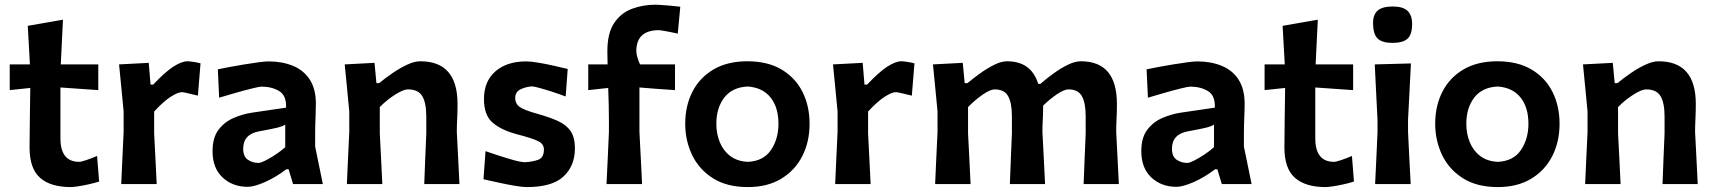

<svg xmlns="http://www.w3.org/2000/svg" viewBox="-20 -766 7138 799"><path d="M274.5 12.5Q190.5 12.5 146.8 -26Q103 -64.5 103 -152.5Q103 -211.5 104.2 -272.5Q105.5 -333.5 106 -400L20.5 -391V-498H104.5Q102 -541.5 100 -579.5Q98 -617.5 95.5 -658.5L242 -684Q239.5 -634.5 237.5 -591.8Q235.5 -549 233 -498H389V-391Q350 -393.5 310 -396.5Q270 -399.5 231.5 -402V-190.5Q231.5 -92.5 309.5 -92.5Q317.5 -92.5 339.2 -99.8Q361 -107 384 -117L392.5 -10.5Q372 -4 348.2 1.2Q324.5 6.5 304.2 9.5Q284 12.5 274.5 12.5Z M484.5 0Q487 -54.5 489.2 -104.8Q491.5 -155 494.5 -217V-302Q490 -350 485.2 -398.8Q480.5 -447.5 475.5 -498L599 -504.5L606.5 -414H617.5Q668 -467.5 702.2 -489.2Q736.5 -511 760 -511Q768 -511 784.5 -508.5Q801 -506 814.5 -502.5L803.5 -368Q778.5 -374 760.5 -378.2Q742.5 -382.5 737.5 -382.5Q721 -382.5 691.8 -364.2Q662.5 -346 621.5 -302V-210.5Q624.5 -153.5 627 -103.8Q629.5 -54 632 0Z M1011 11.5Q948 11.5 906.2 -27.5Q864.5 -66.5 864.5 -137Q864.5 -193 889.2 -225.8Q914 -258.5 951.5 -274.8Q989 -291 1027.5 -297L1170.5 -318Q1172.5 -368.5 1141.8 -387Q1111 -405.5 1068 -405.5Q1060 -405.5 1030.2 -398.2Q1000.5 -391 962.8 -380.2Q925 -369.5 892 -359.5L886.5 -477.5Q904.5 -481.5 934.5 -487Q964.5 -492.5 997.2 -498Q1030 -503.5 1057.2 -507Q1084.5 -510.5 1097 -510.5Q1154 -510.5 1198.8 -492.2Q1243.5 -474 1269 -435Q1294.5 -396 1294.5 -334Q1294.5 -309.5 1293 -275Q1291.5 -240.5 1291.5 -211V-156Q1299 -119.5 1306.8 -81.5Q1314.5 -43.5 1323.5 0H1199.5L1181 -61.5H1171.5Q1126.5 -27.5 1081.8 -8Q1037 11.5 1011 11.5ZM1056.5 -88Q1064.5 -88 1083.8 -97.5Q1103 -107 1125.8 -122Q1148.5 -137 1167 -153.5V-247.5Q1157 -240.5 1136.2 -235.2Q1115.5 -230 1058.5 -219.5Q992 -207.5 992 -147Q992 -114.5 1011.5 -101.2Q1031 -88 1056.5 -88Z M1423.5 0Q1426 -54.5 1428.2 -104.8Q1430.5 -155 1433.5 -217V-302Q1429 -350.5 1424.2 -399Q1419.5 -447.5 1414.5 -498L1538.5 -504.5L1546.5 -420H1558Q1583 -441 1613.8 -462Q1644.5 -483 1674.8 -497Q1705 -511 1729 -511Q1884 -511 1884 -333.5Q1884 -301 1882.5 -271.2Q1881 -241.5 1881 -217Q1884 -155 1886.8 -104.5Q1889.5 -54 1892 0H1745.5Q1747.5 -54 1749.5 -103.8Q1751.5 -153.5 1754 -210.5V-281.5Q1754 -338 1737.2 -366Q1720.5 -394 1677 -394Q1659 -394 1624.8 -372.5Q1590.5 -351 1560.5 -320.5V-210.5Q1563.5 -153.5 1566 -103.8Q1568.5 -54 1571 0Z M2173 12.5Q2154.5 12.5 2124.5 7.5Q2094.5 2.5 2059.8 -5Q2025 -12.5 1992 -20L2000.5 -137Q2053.5 -118.5 2099.5 -104.8Q2145.5 -91 2164 -91Q2196 -92.5 2219.8 -101.2Q2243.5 -110 2243.5 -144Q2243.5 -167 2218.8 -179Q2194 -191 2130.5 -207.5Q2066.5 -224.5 2030.2 -255.5Q1994 -286.5 1994 -353.5Q1994 -428 2041.8 -469.2Q2089.5 -510.5 2169.5 -510.5Q2189 -510.5 2220.2 -505.2Q2251.5 -500 2284.5 -492.5Q2317.5 -485 2342.5 -479L2334 -364.5Q2303.5 -376 2273.8 -385.5Q2244 -395 2222.2 -400.8Q2200.5 -406.5 2193.5 -406.5Q2169 -405 2146.5 -394.5Q2124 -384 2124 -357.5Q2124 -335.5 2141.2 -322Q2158.5 -308.5 2216 -292.5Q2268 -278 2302.8 -262Q2337.5 -246 2355 -219.8Q2372.5 -193.5 2372.5 -148.5Q2372.5 -76.5 2325.5 -32Q2278.5 12.5 2173 12.5Z M2504 0Q2507 -54.5 2509 -104.8Q2511 -155 2514 -217V-266.5Q2514 -296 2513.2 -330Q2512.5 -364 2511 -400L2428 -391V-498H2508.5Q2507.5 -527.5 2507.5 -552.5Q2507.5 -628.5 2536.2 -670.8Q2565 -713 2611 -729.8Q2657 -746.5 2708.5 -746.5Q2715.5 -746.5 2733.8 -745.2Q2752 -744 2773.5 -742Q2795 -740 2811 -738L2800.5 -626Q2774.5 -632 2750.8 -636.2Q2727 -640.5 2722.5 -640.5Q2628 -640.5 2628 -553Q2628 -541 2633.5 -523.8Q2639 -506.5 2643.5 -498H2789V-391Q2750.5 -393.5 2714 -396.2Q2677.5 -399 2641 -402V-217Q2644.5 -155 2646.8 -104.8Q2649 -54.5 2652 0Z M3092.5 12.5Q3004.5 12.5 2946.5 -24.5Q2888.5 -61.5 2860 -121.5Q2831.5 -181.5 2831.5 -251Q2831.5 -325.5 2861.5 -384.2Q2891.5 -443 2949.2 -477Q3007 -511 3090 -511Q3175 -511 3232.8 -476.5Q3290.5 -442 3319.8 -383.2Q3349 -324.5 3349 -251Q3349 -176 3318.8 -116.5Q3288.5 -57 3231 -22.2Q3173.5 12.5 3092.5 12.5ZM3092 -92.5Q3157 -95.5 3188.2 -141.5Q3219.5 -187.5 3219.5 -251Q3219.5 -319.5 3186.5 -360.5Q3153.5 -401.5 3092 -406Q3027 -403 2994 -359.8Q2961 -316.5 2961 -251Q2961 -209.5 2975.5 -174Q2990 -138.5 3019.2 -116.5Q3048.5 -94.5 3092 -92.5Z M3455.5 0Q3458 -54.5 3460.2 -104.8Q3462.5 -155 3465.5 -217V-302Q3461 -350 3456.2 -398.8Q3451.5 -447.5 3446.5 -498L3570 -504.5L3577.5 -414H3588.5Q3639 -467.5 3673.2 -489.2Q3707.5 -511 3731 -511Q3739 -511 3755.5 -508.5Q3772 -506 3785.5 -502.5L3774.5 -368Q3749.5 -374 3731.5 -378.2Q3713.5 -382.5 3708.5 -382.5Q3692 -382.5 3662.8 -364.2Q3633.5 -346 3592.5 -302V-210.5Q3595.5 -153.5 3598 -103.8Q3600.5 -54 3603 0Z M3871.5 0Q3874 -54.5 3876.2 -104.8Q3878.5 -155 3881.5 -217V-302Q3877 -350.5 3872.2 -399Q3867.5 -447.5 3862.5 -498L3986.5 -504.5L3994.5 -420H4006Q4031 -441 4060.5 -462Q4090 -483 4118.8 -497Q4147.5 -511 4171 -511Q4271.5 -511 4300.5 -417H4309.5Q4335.5 -439.5 4365.5 -461.2Q4395.5 -483 4424.8 -497Q4454 -511 4478 -511Q4628 -511 4628 -333.5Q4628 -301 4626.5 -271.2Q4625 -241.5 4625 -217Q4628 -155.5 4630.8 -104.8Q4633.5 -54 4636 0H4489.5Q4491.5 -54 4493.5 -103.8Q4495.5 -153.5 4498 -210.5V-281.5Q4498 -338 4482.2 -366Q4466.5 -394 4426 -394Q4409 -394 4379.5 -374.5Q4350 -355 4321 -326.5Q4321 -296 4319.5 -268Q4318 -240 4318 -217Q4321 -155.5 4323.8 -104.8Q4326.5 -54 4329 0H4182.5Q4184.5 -54 4186.5 -103.8Q4188.5 -153.5 4191 -210.5V-281.5Q4191 -338 4175.2 -366Q4159.5 -394 4119 -394Q4101 -394 4069.8 -372.5Q4038.5 -351 4008.5 -320.5V-210.5Q4011.5 -153.5 4014 -103.8Q4016.5 -54 4019 0Z M4876 11.5Q4813 11.5 4771.2 -27.5Q4729.5 -66.5 4729.5 -137Q4729.5 -193 4754.2 -225.8Q4779 -258.5 4816.5 -274.8Q4854 -291 4892.5 -297L5035.5 -318Q5037.5 -368.5 5006.8 -387Q4976 -405.5 4933 -405.5Q4925 -405.5 4895.2 -398.2Q4865.5 -391 4827.8 -380.2Q4790 -369.5 4757 -359.5L4751.5 -477.5Q4769.5 -481.5 4799.5 -487Q4829.5 -492.5 4862.2 -498Q4895 -503.5 4922.2 -507Q4949.5 -510.5 4962 -510.5Q5019 -510.5 5063.8 -492.2Q5108.5 -474 5134 -435Q5159.5 -396 5159.5 -334Q5159.5 -309.5 5158 -275Q5156.5 -240.5 5156.5 -211V-156Q5164 -119.5 5171.8 -81.5Q5179.5 -43.5 5188.5 0H5064.5L5046 -61.5H5036.5Q4991.5 -27.5 4946.8 -8Q4902 11.5 4876 11.5ZM4921.5 -88Q4929.5 -88 4948.8 -97.5Q4968 -107 4990.8 -122Q5013.5 -137 5032 -153.5V-247.5Q5022 -240.5 5001.2 -235.2Q4980.5 -230 4923.5 -219.5Q4857 -207.5 4857 -147Q4857 -114.5 4876.5 -101.2Q4896 -88 4921.5 -88Z M5496.5 12.5Q5412.5 12.5 5368.8 -26Q5325 -64.5 5325 -152.5Q5325 -211.5 5326.2 -272.5Q5327.5 -333.5 5328 -400L5242.5 -391V-498H5326.5Q5324 -541.5 5322 -579.5Q5320 -617.5 5317.5 -658.5L5464 -684Q5461.5 -634.5 5459.5 -591.8Q5457.5 -549 5455 -498H5611V-391Q5572 -393.5 5532 -396.5Q5492 -399.5 5453.5 -402V-190.5Q5453.5 -92.5 5531.5 -92.5Q5539.5 -92.5 5561.2 -99.8Q5583 -107 5606 -117L5614.5 -10.5Q5594 -4 5570.2 1.2Q5546.5 6.5 5526.2 9.5Q5506 12.5 5496.5 12.5Z M5702.5 0Q5705 -54.5 5707.5 -104.8Q5710 -155 5712.5 -217V-267Q5709 -338.5 5706.2 -391.2Q5703.5 -444 5701 -498L5851.5 -502Q5848.5 -447 5846 -393.5Q5843.5 -340 5839.5 -267V-217Q5842.5 -155 5845 -104.8Q5847.5 -54.5 5850.5 0ZM5774.5 -587.5Q5732 -587.5 5713 -605.5Q5694 -623.5 5694 -671.5Q5694 -705 5713.2 -722Q5732.5 -739 5775.5 -739Q5818.5 -739 5837.5 -720.8Q5856.5 -702.5 5856.5 -666.5Q5856.5 -622 5837.2 -604.8Q5818 -587.5 5774.5 -587.5Z M6213.5 12.5Q6125.5 12.5 6067.5 -24.5Q6009.5 -61.5 5981 -121.5Q5952.5 -181.5 5952.5 -251Q5952.5 -325.5 5982.5 -384.2Q6012.5 -443 6070.2 -477Q6128 -511 6211 -511Q6296 -511 6353.8 -476.5Q6411.5 -442 6440.8 -383.2Q6470 -324.5 6470 -251Q6470 -176 6439.8 -116.5Q6409.5 -57 6352 -22.2Q6294.5 12.5 6213.5 12.5ZM6213 -92.5Q6278 -95.5 6309.2 -141.5Q6340.5 -187.5 6340.5 -251Q6340.5 -319.5 6307.5 -360.5Q6274.5 -401.5 6213 -406Q6148 -403 6115 -359.8Q6082 -316.5 6082 -251Q6082 -209.5 6096.5 -174Q6111 -138.5 6140.2 -116.5Q6169.5 -94.5 6213 -92.5Z M6576.5 0Q6579 -54.5 6581.2 -104.8Q6583.5 -155 6586.5 -217V-302Q6582 -350.5 6577.2 -399Q6572.5 -447.5 6567.5 -498L6691.5 -504.5L6699.5 -420H6711Q6736 -441 6766.8 -462Q6797.5 -483 6827.8 -497Q6858 -511 6882 -511Q7037 -511 7037 -333.5Q7037 -301 7035.5 -271.2Q7034 -241.5 7034 -217Q7037 -155 7039.8 -104.5Q7042.5 -54 7045 0H6898.5Q6900.5 -54 6902.5 -103.8Q6904.5 -153.5 6907 -210.5V-281.5Q6907 -338 6890.2 -366Q6873.5 -394 6830 -394Q6812 -394 6777.8 -372.5Q6743.5 -351 6713.5 -320.5V-210.5Q6716.5 -153.5 6719 -103.8Q6721.5 -54 6724 0Z"/></svg>

Font: Commissioner Loud SemiBold
Style: Regular
Weight: 600
Designer: Kostas Bartsokas
Foundry: Kostas Bartsokas
Version: Version 1.000; ttfautohint (v1.8.3)